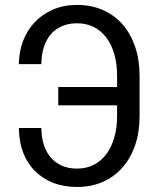

<svg xmlns="http://www.w3.org/2000/svg" viewBox="-20 -741 640 771"><path d="M146 -227.1H55.7Q56.2 -173.3 72.5 -129.6Q88.9 -85.9 119.6 -55.2Q149.9 -23.9 192.9 -7.1Q235.8 9.8 289.6 9.8Q346.7 9.8 393.1 -10.7Q439.5 -31.2 472.2 -68.8Q504.9 -106 522.7 -158.2Q540.5 -210.4 540.5 -274.4V-436.5Q540.5 -500.5 522.7 -553Q504.9 -605.5 472.2 -643.1Q439.5 -680.2 393.1 -700.7Q346.7 -721.2 289.6 -721.2Q235.8 -721.2 192.9 -702.6Q149.9 -684.1 119.6 -651.9Q88.9 -619.6 72.5 -576.2Q56.2 -532.7 55.7 -483.4H146Q146.5 -520.5 156 -551Q165.5 -581.5 183.6 -603Q201.7 -624 228.3 -635.7Q254.9 -647.5 289.6 -647.5Q328.1 -647.5 357.9 -631.8Q387.7 -616.2 408.2 -588.4Q428.7 -560.5 439.5 -521.7Q450.2 -482.9 450.2 -437V-391.6H213.9V-317.9H450.2V-273.9Q450.2 -228 439.2 -189.5Q428.2 -150.9 407.7 -123Q387.2 -95.2 357.4 -79.6Q327.6 -64 289.6 -64Q254.9 -64 228.3 -75.7Q201.7 -87.4 183.6 -108.9Q165.5 -129.9 156 -159.9Q146.5 -189.9 146 -227.1Z"/></svg>

Font: RobotoMono Nerd Font
Style: Regular
Weight: 400
Monospace: yes
Designer: Google
Version: Version 3.000;Nerd Fonts 3.2.1